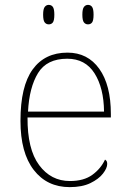

<svg xmlns="http://www.w3.org/2000/svg" viewBox="-20 -758 529 788"><path d="M266 10Q173 10 118.5 -60.5Q64 -131 64 -262Q64 -404 114 -473Q164 -542 257 -542Q340 -542 387.5 -475.5Q435 -409 435 -290V-276H93Q92 -146 140.5 -80.5Q189 -15 267 -15Q324 -15 359 -40.5Q394 -66 411 -103Q416 -100 418 -96Q420 -92 420 -85Q420 -68 402.5 -45.5Q385 -23 351 -6.5Q317 10 266 10ZM407 -300Q406 -397 368 -457Q330 -517 256 -517Q172 -517 136 -458Q100 -399 95 -300ZM341 -658Q331 -658 324.5 -666Q318 -674 318 -698Q318 -721 324.5 -729.5Q331 -738 341 -738Q352 -738 358 -729.5Q364 -721 364 -698Q364 -674 358 -666Q352 -658 341 -658ZM180 -658Q170 -658 163.5 -666Q157 -674 157 -698Q157 -721 163.5 -729.5Q170 -738 180 -738Q191 -738 197 -729.5Q203 -721 203 -698Q203 -674 197 -666Q191 -658 180 -658Z"/></svg>

Font: Noto Serif Hebrew Thin
Style: Regular
Weight: 250
Version: Version 2.003